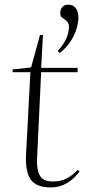

<svg xmlns="http://www.w3.org/2000/svg" viewBox="-20 -806 380 840"><path d="M35 -502 116 -511 155 -653H168L160 -509H320L319 -490H160L142 -109Q140 -65 154 -38.5Q168 -12 212 -12Q245 -12 271 -25Q297 -38 320 -63L328 -56Q306 -25 274 -5.5Q242 14 203 14Q138 14 114 -21Q90 -56 94 -132L113 -490H35ZM241.5 -574 232.5 -583.1Q261.7 -615.3 271.7 -641.5Q281.8 -667.7 281.8 -689.9Q281.8 -707 266.7 -718.1L246.6 -733.2Q239.5 -753.3 248.6 -769.5Q257.6 -785.6 279.8 -785.6Q298.9 -785.6 311 -771Q323.1 -756.4 323.1 -727.2Q323.1 -712 316.6 -686.4Q310 -660.7 292.9 -631.5Q275.8 -602.2 241.5 -574Z"/></svg>

Font: Display Extralight
Style: Italic
Weight: 200
Italic angle: -2°
Designer: Latin by Veronika Burian and Jose Scaglione. Greek by Irene Vlachou. Cyrillic by Vera Evstafieva
Foundry: TypeTogether
Version: Version 3.002